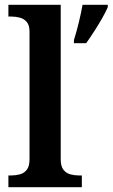

<svg xmlns="http://www.w3.org/2000/svg" viewBox="-20 -780 469 800"><path d="M15 0V-49H28Q45 -49 62.5 -53.5Q80 -58 91.5 -72.5Q103 -87 103 -116V-648Q103 -675 91.5 -688.5Q80 -702 62.5 -706.5Q45 -711 28 -711H15V-760H233V-116Q233 -87 244.5 -72.5Q256 -58 273.5 -53.5Q291 -49 308 -49H321V0ZM288 -613Q298 -644 308 -685Q318 -726 324 -760H429V-750Q420 -729 404.5 -702Q389 -675 371.5 -648Q354 -621 339 -600H288Z"/></svg>

Font: Noto Serif Thai SemiBold
Style: Regular
Weight: 600
Designer: Monotype Design Team
Foundry: Monotype Imaging Inc.
Version: Version 2.001; ttfautohint (v1.8.4.7-5d5b)